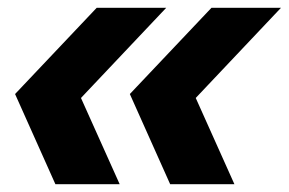

<svg xmlns="http://www.w3.org/2000/svg" viewBox="-20 -494 734 488"><path d="M120.8 -25.8 18.3 -255 225.8 -474.2H402.5L185.8 -245L284.2 -25.8ZM412.5 -25.8 310 -255 517.5 -474.2H694.2L477.5 -245L575.8 -25.8Z"/></svg>

Font: Funnel Sans ExtraBold
Style: Italic
Weight: 800
Italic angle: -14.036°
Version: Version 1.000; Beta; Release 5; Build 24; ttfautohint (v1.8.